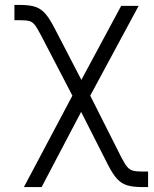

<svg xmlns="http://www.w3.org/2000/svg" viewBox="-20 -554 620 773"><path d="M271.5 -168.9 145.5 -411.1Q129.4 -441.9 119.9 -453.9Q110.4 -465.8 98.1 -469.2Q85.9 -472.7 58.6 -472.7H38.1V-534.2H58.6Q98.1 -534.2 121.1 -526.9Q144 -519.5 161.6 -500Q179.2 -480.5 200.2 -439.5L307.6 -232.4L467.8 -530.3H538.1L343.3 -168.9L468.8 80.1Q482.9 107.4 492.9 118.7Q502.9 129.9 515.9 133.3Q528.8 136.7 555.7 136.7H576.2V199.2H555.7Q515.6 199.2 492.2 192.1Q468.8 185.1 451.2 166Q433.6 147 414.1 108.4L306.6 -103.5L147.5 199.2H76.2Z"/></svg>

Font: Pretendard Light
Style: Regular
Weight: 300
Designer: Base glyphs from Inter by Rasmus Andersson; Hangeul glyphs from Noto Sans CJK(Source Han Sans) by Jang Soo-young and Kan
Foundry: Kil Hyung-jin
Version: Version 1.309